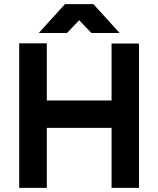

<svg xmlns="http://www.w3.org/2000/svg" viewBox="-20 -911 767 931"><path d="M168 -751H305L364 -813L423 -751H560L433 -891H295ZM73 0H207V-291H521V0H654V-700H521V-424H207V-701H73Z"/></svg>

Font: Unageo
Style: Bold
Weight: 700
Designer: Richard Sepsi
Foundry: Richard Sepsi
Version: Version 2.000